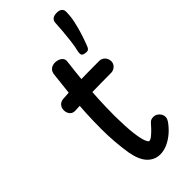

<svg xmlns="http://www.w3.org/2000/svg" viewBox="-274 -901 955 955"><g transform="rotate(-45 204.0 -423.5)"><path d="M132 -646Q134 -666 146.5 -676Q159 -686 177 -686Q189 -686 200.5 -681.5Q212 -677 219 -668Q226 -659 224 -645Q216 -581 210.5 -522Q205 -463 202 -405Q199 -347 199 -285Q200 -209 205.5 -163.5Q211 -118 219 -98Q227 -78 233 -78Q242 -78 256 -89.5Q270 -101 283.5 -115.5Q297 -130 303 -137Q309 -144 316.5 -146.5Q324 -149 331 -149Q343 -149 353 -143Q363 -137 369 -127Q375 -117 375 -105Q375 -98 371.5 -90Q368 -82 360 -72Q340 -46 316.5 -28Q293 -10 270 -1Q247 8 225 8Q186 8 158.5 -20.5Q131 -49 120 -110Q113 -154 109.5 -198.5Q106 -243 106 -288Q106 -349 109 -405Q112 -461 118 -519.5Q124 -578 132 -646ZM80 -445Q61 -444 50.5 -456.5Q40 -469 40 -487Q40 -504 50.5 -516Q61 -528 80 -529Q106 -531 134.5 -532.5Q163 -534 194 -534.5Q225 -535 261 -535.5Q297 -536 338 -536Q355 -536 367 -524Q379 -512 380 -493Q380 -475 367 -463.5Q354 -452 338 -452Q296 -452 266 -451.5Q236 -451 209 -450.5Q182 -450 152 -448.5Q122 -447 80 -445ZM313 -613Q298 -616 296.5 -624Q295 -632 296 -640Q304 -673 308 -707Q312 -741 314.5 -772Q317 -803 318 -825Q319 -839 329 -847Q339 -855 358 -855Q377 -855 386.5 -846.5Q396 -838 395 -824Q395 -793 388 -760.5Q381 -728 371 -696Q361 -664 349 -633Q345 -621 338 -615Q331 -609 313 -613Z"/></g></svg>

Font: Playpen Sans Deva
Style: Regular
Weight: 400
Designer: Pooja Saxena, Gunjan Panchal, Laura Meseguer, Veronika Burian, José Scaglione
Foundry: TypeTogether
Version: Version 2.000